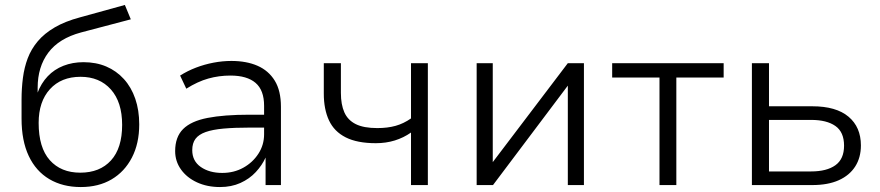

<svg xmlns="http://www.w3.org/2000/svg" viewBox="-20 -747 3553 775"><path d="M306 8Q233 8 179 -24Q125 -56 96 -117.5Q67 -179 67 -268V-345Q67 -390 72.5 -432.5Q78 -475 92 -512Q106 -549 132.5 -580.5Q159 -612 201 -636.5Q243 -661 303 -677L484 -727L508 -669L307 -616Q218 -592 175 -534.5Q132 -477 132 -393V-371H131Q146 -411 172.5 -439Q199 -467 236 -481.5Q273 -496 317 -496Q368 -496 409 -478.5Q450 -461 480 -428Q510 -395 526 -348.5Q542 -302 542 -245Q542 -168 512.5 -111Q483 -54 430.5 -23Q378 8 306 8ZM304 -50Q383 -50 428 -99.5Q473 -149 473 -243Q473 -335 427.5 -386Q382 -437 305 -437Q227 -437 181.5 -387Q136 -337 136 -251Q136 -151 181 -100.5Q226 -50 304 -50Z M868 8Q816 8 775 -11Q734 -30 710.5 -63Q687 -96 687 -137Q687 -194 719 -226Q751 -258 817.5 -271Q884 -284 987 -284H1059V-232H990Q927 -232 882.5 -228Q838 -224 810 -214Q782 -204 769 -186.5Q756 -169 756 -141Q756 -97 790.5 -73Q825 -49 877 -49Q924 -49 962 -70Q1000 -91 1023 -126.5Q1046 -162 1046 -205V-320Q1046 -383 1011.5 -412.5Q977 -442 910 -442Q864 -442 821 -430Q778 -418 732 -389L707 -442Q737 -461 771 -474Q805 -487 841.5 -494Q878 -501 914 -501Q975 -501 1019.5 -481.5Q1064 -462 1089 -421.5Q1114 -381 1114 -316V0H1052V-111Q1038 -80 1012.5 -52.5Q987 -25 950.5 -8.5Q914 8 868 8Z M1639 0V-212Q1609 -191 1573.5 -180Q1538 -169 1497 -169Q1422 -169 1375.5 -192.5Q1329 -216 1308 -261Q1287 -306 1287 -369V-492H1356V-372Q1356 -325 1370 -293.5Q1384 -262 1416 -246Q1448 -230 1503 -230Q1544 -230 1576.5 -239Q1609 -248 1639 -269V-492H1707V0Z M1904 0V-492H1969V-86H1964L2272 -492H2337V0H2272V-408H2277L1970 0Z M2642 0V-434H2451V-492H2901V-434H2710V0Z M3015 0V-492H3084V-318H3259Q3355 -318 3405 -276Q3455 -234 3455 -160Q3455 -111 3432 -75Q3409 -39 3365.5 -19.5Q3322 0 3259 0ZM3084 -55H3254Q3317 -55 3352 -80Q3387 -105 3387 -159Q3387 -214 3352 -238.5Q3317 -263 3254 -263H3084Z"/></svg>

Font: Nunito Sans 8pt Light
Style: Regular
Weight: 300
Version: Version 3.101;gftools[0.9.27]